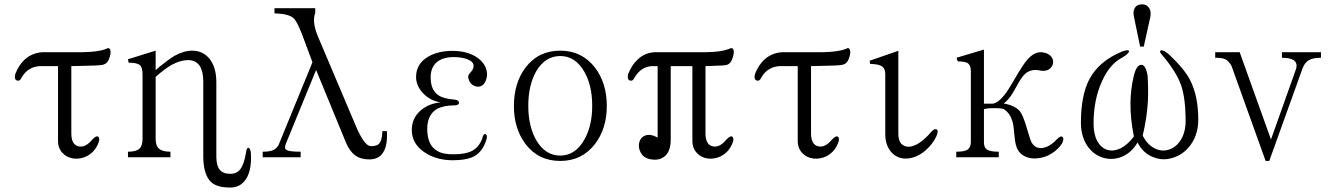

<svg xmlns="http://www.w3.org/2000/svg" viewBox="-20 -715 6067 874"><path d="M164.1 -414.1H244.1V-74.2Q244.1 -39.1 265.6 -17.6Q285.2 2.9 316.4 6.8Q346.7 9.8 375 -3.9Q405.3 -19.5 420.9 -48.8Q437.5 -80.1 428.7 -90.8Q420.9 -101.6 399.4 -79.1Q369.1 -42 337.9 -48.8Q304.7 -55.7 304.7 -108.4V-414.1L345.7 -415Q429.7 -416 447.3 -419.9Q468.8 -424.8 476.6 -447.3Q487.3 -475.6 481.4 -489.3Q475.6 -501 462.9 -492.2Q441.4 -484.4 417 -481.4Q397.5 -478.5 360.4 -477.5H185.5Q129.9 -478.5 91.8 -443.4Q66.4 -419.9 49.8 -378.9Q43 -354.5 56.6 -348.6Q70.3 -343.8 78.1 -361.3Q93.8 -389.6 118.2 -402.3Q137.7 -413.1 164.1 -414.1Z M562.5 1H755.9V-24.4Q719.7 -24.4 704.1 -38.1Q688.5 -50.8 688.5 -83V-365.2Q730.5 -402.3 761.7 -419.9Q801.8 -441.4 835.9 -441.4Q872.1 -441.4 889.6 -414.1Q905.3 -389.6 905.3 -343.8V2Q907.2 83 941.4 114.3Q967.8 138.7 1028.3 138.7Q1068.4 138.7 1092.8 109.4Q1127 69.3 1122.1 -17.6Q1120.1 -39.1 1111.3 -42Q1102.5 -43.9 1099.6 -18.6Q1090.8 33.2 1074.2 54.7Q1058.6 76.2 1028.3 76.2Q995.1 76.2 980.5 57.6Q965.8 41 964.8 2V-340.8Q964.8 -407.2 934.6 -446.3Q904.3 -484.4 854.5 -484.4Q817.4 -484.4 774.4 -460.9Q750 -446.3 706.1 -411.1L688.5 -395.5V-484.4L562.5 -445.3L565.4 -429.7Q603.5 -429.7 616.2 -418.9Q628.9 -408.2 628.9 -376V-83Q628.9 -50.8 614.3 -38.1Q599.6 -24.4 562.5 -24.4Z M1402.3 -431.6 1248 -54.7Q1238.3 -39.1 1226.6 -33.2Q1210.9 -24.4 1175.8 -24.4V1H1348.6V-24.4Q1296.9 -24.4 1284.2 -32.2Q1272.5 -40 1281.2 -60.5L1418.9 -396.5L1554.7 -66.4Q1571.3 -26.4 1596.7 -7.8Q1622.1 10.7 1661.1 10.7Q1704.1 10.7 1723.6 -20.5Q1745.1 -52.7 1741.2 -118.2H1720.7Q1719.7 -73.2 1703.1 -58.6Q1693.4 -49.8 1668.9 -49.8Q1651.4 -49.8 1632.8 -78.1Q1616.2 -101.6 1595.7 -151.4L1427.7 -547.9Q1413.1 -583 1410.2 -609.4Q1407.2 -635.7 1415 -656.2V-677.7H1229.5V-654.3Q1292 -652.3 1314.5 -633.8Q1331.1 -620.1 1351.6 -566.4L1352.5 -565.4Z M2047.9 -261.7Q1998 -265.6 1974.6 -282.2Q1940.4 -305.7 1940.4 -363.3Q1940.4 -403.3 1962.9 -426.8Q1990.2 -455.1 2045.9 -455.1Q2082 -455.1 2107.4 -445.3Q2136.7 -434.6 2135.7 -414.1Q2135.7 -405.3 2130.9 -397.5Q2128.9 -393.6 2122.1 -385.7Q2114.3 -377 2112.3 -372.1Q2109.4 -362.3 2115.2 -349.6Q2119.1 -336.9 2131.8 -328.1Q2144.5 -320.3 2158.2 -320.3Q2172.9 -321.3 2183.6 -334Q2194.3 -347.7 2197.3 -373Q2197.3 -420.9 2153.3 -452.1Q2109.4 -483.4 2039.1 -483.4Q1975.6 -483.4 1930.7 -458Q1874 -425.8 1874 -364.3Q1874 -325.2 1905.3 -291Q1938.5 -255.9 1986.3 -249Q1931.6 -244.1 1894.5 -211.9Q1854.5 -176.8 1854.5 -123Q1854.5 -61.5 1911.1 -22.5Q1963.9 13.7 2039.1 14.6Q2106.4 14.6 2140.6 -4.9Q2178.7 -26.4 2195.3 -83Q2199.2 -101.6 2189.5 -104.5Q2179.7 -107.4 2174.8 -83Q2160.2 -45.9 2130.9 -29.3Q2100.6 -12.7 2045.9 -12.7Q1997.1 -11.7 1969.7 -28.3Q1924.8 -54.7 1924.8 -127.9Q1924.8 -192.4 1968.8 -218.8Q1999 -235.4 2049.8 -235.4Q2070.3 -236.3 2069.3 -248Q2068.4 -259.8 2047.9 -261.7Z M2530.3 -484.4Q2430.7 -484.4 2372.1 -407.2Q2319.3 -336.9 2319.3 -232.4Q2319.3 -129.9 2372.1 -59.6Q2430.7 17.6 2530.3 17.6Q2628.9 17.6 2688.5 -59.6Q2742.2 -129.9 2742.2 -232.4Q2742.2 -336.9 2688.5 -407.2Q2628.9 -484.4 2530.3 -484.4ZM2530.3 -460Q2597.7 -460 2638.7 -390.6Q2675.8 -327.1 2675.8 -233.4Q2675.8 -140.6 2638.7 -77.1Q2597.7 -6.8 2530.3 -6.8Q2461.9 -6.8 2420.9 -77.1Q2384.8 -140.6 2384.8 -233.4Q2384.8 -327.1 2420.9 -390.6Q2461.9 -460 2530.3 -460Z M2949.2 -414.1H2973.6V-88.9Q2939.5 -107.4 2916 -97.7Q2895.5 -89.8 2889.6 -65.4Q2884.8 -42 2896.5 -20.5Q2909.2 2.9 2935.5 8.8Q2977.5 18.6 3003.9 -2Q3032.2 -23.4 3033.2 -76.2V-414.1H3131.8V-74.2Q3131.8 -39.1 3153.3 -17.6Q3172.9 2.9 3203.1 6.8Q3234.4 9.8 3261.7 -3.9Q3292 -19.5 3307.6 -48.8Q3324.2 -80.1 3315.4 -90.8Q3307.6 -101.6 3286.1 -79.1Q3255.9 -42 3224.6 -48.8Q3191.4 -55.7 3191.4 -108.4V-414.1L3218.8 -415Q3276.4 -416 3289.1 -419.9Q3305.7 -424.8 3313.5 -447.3Q3324.2 -475.6 3318.4 -489.3Q3312.5 -501 3298.8 -492.2Q3277.3 -484.4 3253.9 -481.4Q3234.4 -478.5 3197.3 -477.5H2970.7Q2918 -478.5 2881.8 -443.4Q2856.4 -419.9 2839.8 -378.9Q2833 -354.5 2846.7 -348.6Q2860.4 -343.8 2868.2 -361.3Q2883.8 -388.7 2907.2 -402.3Q2925.8 -413.1 2949.2 -414.1Z M3531.2 -414.1H3611.3V-74.2Q3611.3 -39.1 3632.8 -17.6Q3652.3 2.9 3683.6 6.8Q3713.9 9.8 3742.2 -3.9Q3772.5 -19.5 3788.1 -48.8Q3804.7 -80.1 3795.9 -90.8Q3788.1 -101.6 3766.6 -79.1Q3736.3 -42 3705.1 -48.8Q3671.9 -55.7 3671.9 -108.4V-414.1L3712.9 -415Q3796.9 -416 3814.5 -419.9Q3835.9 -424.8 3843.8 -447.3Q3854.5 -475.6 3848.6 -489.3Q3842.8 -501 3830.1 -492.2Q3808.6 -484.4 3784.2 -481.4Q3764.6 -478.5 3727.5 -477.5H3552.7Q3497.1 -478.5 3459 -443.4Q3433.6 -419.9 3417 -378.9Q3410.2 -354.5 3423.8 -348.6Q3437.5 -343.8 3445.3 -361.3Q3460.9 -389.6 3485.4 -402.3Q3504.9 -413.1 3531.2 -414.1Z M4065.4 -482.4 3938.5 -438.5 3941.4 -423.8Q3980.5 -423.8 3996.1 -412.1Q4009.8 -401.4 4009.8 -378.9V-105.5Q4009.8 -52.7 4038.1 -21.5Q4064.5 6.8 4102.5 6.8Q4147.5 6.8 4189.5 -27.3Q4223.6 -55.7 4242.2 -93.8Q4253.9 -121.1 4243.2 -126Q4232.4 -130.9 4218.8 -114.3Q4190.4 -81.1 4163.1 -63.5Q4136.7 -46.9 4115.2 -46.9Q4093.8 -47.9 4081.1 -62.5Q4069.3 -78.1 4069.3 -105.5V-484.4Z M4500 -243.2H4459V-489.3L4334 -452.1L4339.8 -435.5Q4372.1 -435.5 4384.8 -427.7Q4399.4 -418 4399.4 -391.6V-69.3Q4399.4 -43.9 4384.8 -34.2Q4371.1 -24.4 4333 -24.4V1H4526.4V-24.4Q4487.3 -24.4 4472.7 -34.2Q4459 -43.9 4459 -66.4V-217.8Q4470.7 -222.7 4505.9 -222.7Q4542 -222.7 4550.8 -217.8Q4577.1 -199.2 4586.9 -168Q4593.8 -149.4 4596.7 -108.4Q4598.6 -85.9 4600.6 -74.2Q4603.5 -54.7 4609.4 -40Q4622.1 -12.7 4650.4 -1Q4675.8 9.8 4708 4.9Q4740.2 1 4767.6 -16.6Q4796.9 -35.2 4813.5 -60.5Q4825.2 -83 4817.4 -90.8Q4809.6 -99.6 4792 -82Q4757.8 -44.9 4722.7 -41Q4681.6 -38.1 4668 -86.9L4655.3 -127.9Q4637.7 -189.5 4623 -208Q4601.6 -234.4 4548.8 -244.1Q4566.4 -256.8 4582 -279.3Q4590.8 -292 4606.4 -320.3Q4629.9 -364.3 4646.5 -378.9Q4673.8 -403.3 4716.8 -393.6Q4739.3 -389.6 4754.9 -399.4Q4769.5 -409.2 4773.4 -425.8Q4776.4 -442.4 4765.6 -457Q4752.9 -472.7 4727.5 -476.6Q4691.4 -482.4 4657.2 -444.3Q4636.7 -420.9 4600.6 -358.4Q4569.3 -303.7 4552.7 -283.2Q4525.4 -248 4500 -243.2Z M5181.6 -97.7Q5200.2 -174.8 5205.1 -250Q5208 -305.7 5204.1 -370.1Q5195.3 -421.9 5173.8 -419.9Q5152.3 -418 5140.6 -367.2Q5127 -310.5 5126 -248Q5125 -174.8 5141.6 -93.8Q5112.3 -54.7 5079.1 -39.1Q5046.9 -24.4 5019.5 -33.2Q4991.2 -43 4974.6 -73.2Q4958 -104.5 4958 -152.3Q4958 -262.7 4997.1 -346.7Q5032.2 -423.8 5086.9 -452.1Q5117.2 -469.7 5119.1 -480.5Q5121.1 -492.2 5087.9 -480.5Q4983.4 -437.5 4939.5 -355.5Q4900.4 -282.2 4900.4 -156.2Q4900.4 -94.7 4929.7 -50.8Q4957 -10.7 5001 2.9Q5043.9 15.6 5085.9 -1Q5130.9 -19.5 5158.2 -66.4Q5183.6 -16.6 5231.4 1Q5275.4 18.6 5323.2 2Q5371.1 -14.6 5401.4 -57.6Q5434.6 -105.5 5434.6 -169.9Q5434.6 -278.3 5397.5 -350.6Q5371.1 -401.4 5301.8 -466.8Q5275.4 -489.3 5264.6 -485.4Q5253.9 -481.4 5272.5 -461.9Q5335 -387.7 5356.4 -327.1Q5377 -267.6 5377 -163.1Q5377 -113.3 5354.5 -77.1Q5334 -44.9 5301.8 -34.2Q5268.6 -23.4 5237.3 -39.1Q5203.1 -55.7 5181.6 -97.7ZM5186.5 -502.9 5216.8 -639.6Q5220.7 -663.1 5210.9 -678.7Q5200.2 -695.3 5178.7 -695.3Q5155.3 -695.3 5145.5 -678.7Q5136.7 -663.1 5141.6 -639.6L5169.9 -502.9Z M5511.7 -477.5V-452.1Q5543.9 -452.1 5557.6 -445.3Q5572.3 -438.5 5585.9 -415L5741.2 17.6H5757.8L5910.2 -406.2Q5920.9 -432.6 5940.4 -442.4Q5959 -452.1 5993.2 -452.1V-477.5H5815.4V-452.1Q5855.5 -452.1 5872.1 -438.5Q5886.7 -425.8 5879.9 -401.4L5765.6 -80.1L5623 -477.5Z"/></svg>

Font: Batang
Style: Regular
Weight: 400
Version: Version 2.21